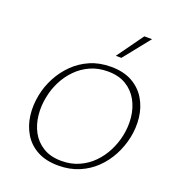

<svg xmlns="http://www.w3.org/2000/svg" viewBox="-160 -1031 1058 1163"><g transform="rotate(20 369.5 -450.0)"><path d="M347 7Q267 7 211.5 -23Q156 -53 124.5 -105Q93 -157 85 -221.5Q77 -286 91 -354Q103 -414 132.5 -469.5Q162 -525 206.5 -569Q251 -613 310.5 -639Q370 -665 444 -665Q526 -665 581.5 -634Q637 -603 668.5 -550.5Q700 -498 707.5 -433.5Q715 -369 701 -303Q688 -242 658.5 -186Q629 -130 584 -86.5Q539 -43 479.5 -18Q420 7 347 7ZM355 -26Q417 -26 467.5 -48.5Q518 -71 556 -109.5Q594 -148 619 -197Q644 -246 655 -298Q668 -358 662 -417Q656 -476 629.5 -524.5Q603 -573 555 -602.5Q507 -632 436 -632Q374 -632 324 -609.5Q274 -587 236 -548.5Q198 -510 173 -461Q148 -412 138 -360Q125 -300 131 -240.5Q137 -181 163 -133Q189 -85 237 -55.5Q285 -26 355 -26ZM448 -737 570 -907H620L484 -737Z"/></g></svg>

Font: Ysabeau ExtraLight
Style: Italic
Weight: 250
Italic angle: -12°
Version: Version 2.000;gftools[0.9.27.dev2+g8671c4b]